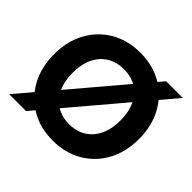

<svg xmlns="http://www.w3.org/2000/svg" viewBox="-170 -910 1119 1119"><g transform="rotate(45 389.5 -350.0)"><path d="M24 0 617 -700H755L163 0ZM394 12Q291 12 212 -34Q133 -80 88.5 -161.5Q44 -243 44 -350Q44 -457 88.5 -538.5Q133 -620 212 -666Q291 -712 394 -712Q497 -712 576 -666Q655 -620 699.5 -538.5Q744 -457 744 -350Q744 -243 699.5 -161.5Q655 -80 576 -34Q497 12 394 12ZM394 -123Q455 -123 499 -151Q543 -179 567 -229.5Q591 -280 591 -350Q591 -420 567 -470.5Q543 -521 499 -548.5Q455 -576 394 -576Q334 -576 289.5 -548.5Q245 -521 221 -470.5Q197 -420 197 -350Q197 -280 221 -229.5Q245 -179 289.5 -151Q334 -123 394 -123Z"/></g></svg>

Font: DM Sans 17pt Black
Style: Regular
Weight: 900
Version: Version 4.004;gftools[0.9.30]